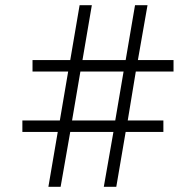

<svg xmlns="http://www.w3.org/2000/svg" viewBox="-20 -718 753 738"><path d="M416 -211H250L213 0H166L202 -211H66V-255H210L242 -443H105V-487H250L286 -698H333L297 -487H463L499 -698H547L510 -487H647V-443H502L471 -255H608V-211H463L427 0H379ZM423 -255 455 -443H289L257 -255Z"/></svg>

Font: IBM Plex Sans Thai Light
Style: Regular
Weight: 300
Designer: Mike Abbink, Paul van der Laan, Pieter van Rosmalen, Ben Mitchell, Mark Frömberg
Foundry: Bold Monday
Version: Version 1.2